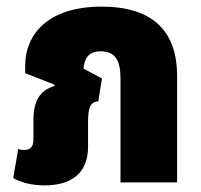

<svg xmlns="http://www.w3.org/2000/svg" viewBox="-20 -551 608 580"><path d="M115 9C192 9 246 -25 246 -108V-181C246 -225 252 -243 277 -245L288 -314L232 -344C235 -371 245 -396 284 -396C330 -396 344 -366 344 -313V0H515V-322C515 -458 440 -531 287 -531C130 -531 56 -452 56 -351V-330L145 -295L144 -291C99 -278 81 -243 81 -189V-129C81 -108 72 -98 53 -98C47 -98 42 -98 35 -101L20 -13C41 -1 73 9 115 9Z"/></svg>

Font: Noto Sans Thai UI Cond Blk
Style: Regular
Weight: 900
Width: 3
Designer: Monotype Design Team
Foundry: Monotype Imaging Inc.
Version: Version 2.000